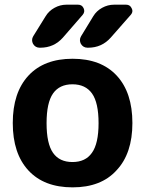

<svg xmlns="http://www.w3.org/2000/svg" viewBox="-20 -806 610 815"><path d="M474.6 -83Q409.2 -10.7 288.1 -10.7Q167 -10.7 100.6 -82.5Q34.2 -154.3 34.2 -283.7Q34.2 -413.1 100.6 -484.9Q167 -556.6 288.1 -556.6Q409.2 -556.6 475.6 -484.9Q542 -413.1 542 -283.7Q542 -154.3 474.6 -83ZM173.8 -737.3Q187.5 -759.8 211.4 -772.9Q235.4 -786.1 261.7 -786.1H311.5Q328.1 -786.1 335 -771Q341.8 -755.9 331.1 -743.2L247.1 -646.5Q209 -603.5 151.4 -603.5H148.4Q129.9 -603.5 120.1 -620.1Q116.2 -627.9 116.2 -635.7Q116.2 -644.5 121.1 -652.3ZM376 -737.3Q389.6 -759.8 413.6 -772.9Q437.5 -786.1 463.9 -786.1H515.6Q532.2 -786.1 539.1 -770.5Q542 -764.6 542 -759.8Q542 -751 535.2 -743.2L450.2 -646.5Q412.1 -603.5 354.5 -603.5H351.6Q333 -603.5 323.2 -620.1Q319.3 -627.9 319.3 -635.7Q319.3 -644.5 324.2 -652.3ZM370.1 -157.2Q398.4 -196.3 398.4 -283.2Q398.4 -370.1 370.6 -409.2Q342.8 -448.2 287.6 -448.2Q232.4 -448.2 205.1 -409.2Q177.7 -370.1 177.7 -283.2Q177.7 -196.3 205.1 -157.2Q232.4 -118.2 287.6 -118.2Q342.8 -118.2 370.1 -157.2Z"/></svg>

Font: Gen Jyuu Gothic Bold
Style: Bold
Weight: 700
Designer: [Source Han Sans]
Ryoko NISHIZUKA  (kana & ideographs); Paul D. Hunt (Latin, Greek & Cyrillic); Wenlong ZHANG  (bopomofo
Version: Version 1.002.20150607